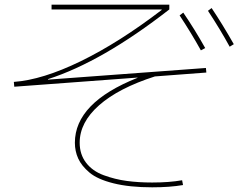

<svg xmlns="http://www.w3.org/2000/svg" viewBox="-20 -760 1040 820"><path d="M747.1 -694.3 762.7 -706.1Q811.5 -634.8 856.4 -554.7L837.9 -544.9Q797.9 -617.2 747.1 -694.3ZM868.2 -713.9 883.8 -725.6Q929.7 -657.2 978.5 -571.3L960.9 -560.5Q920.9 -633.8 868.2 -713.9ZM703.1 -740.2V-719.7Q416 -496.1 184.6 -421.9L185.5 -419.9L859.4 -469.7L861.3 -450.2L641.6 -433.6Q486.3 -383.8 403.3 -310.5Q320.3 -237.3 320.3 -150.4Q320.3 -100.6 347.7 -64.9Q375 -29.3 422.9 -11.7Q470.7 5.9 521 12.7Q571.3 19.5 629.9 19.5Q703.1 19.5 757.8 9.8L761.7 30.3Q705.1 40 629.9 40Q533.2 40 464.8 22.9Q396.5 5.9 362.3 -22.9Q328.1 -51.8 314 -83Q299.8 -114.3 299.8 -150.4Q299.8 -321.3 567.4 -427.7V-428.7L41 -389.6L39.1 -410.2Q161.1 -418.9 324.7 -498.5Q488.3 -578.1 670.9 -717.8L669.9 -719.7H200.2V-740.2Z"/></svg>

Font: Mgen+ 1mn thin
Style: Regular
Weight: 100
Designer: [Source Han Sans]
Ryoko NISHIZUKA  (kana & ideographs); Paul D. Hunt (Latin, Greek & Cyrillic); Wenlong ZHANG  (bopomofo
Version: Version 1.059.20150602